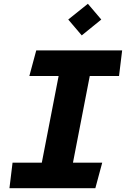

<svg xmlns="http://www.w3.org/2000/svg" viewBox="-20 -997 667 1017"><path d="M30 0H485L521.5 -135.5H366.5L455.5 -594.5H610.5L627 -730H172L135.5 -594.5H290.5L201.5 -135.5H46.5ZM341.5 -893.5 413 -809.5 516.5 -893.5 445.5 -977Z"/></svg>

Font: Monaspace Krypton ExtraBold
Style: Italic
Weight: 800
Italic angle: -11°
Designer: Riley Cran & the Lettermatic Team
Foundry: Lettermatic
Version: Version 1.101 (Monaspace Krypton)